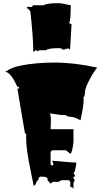

<svg xmlns="http://www.w3.org/2000/svg" viewBox="-20 -1137 672 1234"><path d="M359.9 -827.6Q288.6 -827.6 276.4 -814.5Q260.7 -814.5 244.1 -814.5Q227.5 -814.5 218.8 -805.7Q218.8 -814.5 209.5 -814.5Q198.7 -803.7 193.8 -803.7Q193.8 -898.4 174.8 -1065.4Q173.3 -1066.9 168 -1073.2Q157.2 -1085.4 149.4 -1085.4L158.7 -1093.8L175.8 -1091.8Q187 -1091.8 192.9 -1103H259.3Q280.8 -1116.7 357.9 -1116.7Q371.6 -1116.7 397.5 -1110.6Q423.3 -1104.5 434.6 -1104.5Q434.6 -990.7 422.9 -990.7Q432.1 -982.4 439.9 -982.4L430.2 -815.9L422.4 -825.2H413.1L389.6 -817.9Q382.3 -817.9 377.4 -822.8Q372.6 -827.6 359.9 -827.6ZM341.3 32.2 319.8 31.7 305.2 43.5 285.6 21V8.8Q275.9 -1.5 256.8 -1.5H237.3L227.1 8.8V21Q218.3 21 212.4 38.1Q206.5 55.2 198.2 55.2V65.4Q193.4 39.1 178.7 -31.2Q147.9 -174.8 147.9 -250.5Q147.9 -265.6 148.9 -272.9L139.6 -284.2L91.8 -567.4H101.6V-579.1H91.8Q90.3 -581.5 85.7 -591.1Q81.1 -600.6 79.6 -603.5Q78.1 -606.4 73.7 -615Q69.3 -623.5 67.1 -627Q64.9 -630.4 60.3 -637.5Q55.7 -644.5 52.5 -647.9Q49.3 -651.4 44.4 -657Q39.6 -662.6 35.2 -666Q20.5 -676.3 12.7 -680.2H23.4Q49.8 -702.6 115.2 -715.8Q210 -734.9 333.3 -734.9Q456.5 -734.9 605 -702.6Q585.4 -681.2 555.9 -626.2Q526.4 -571.3 526.4 -546.4Q526.4 -521.5 516.6 -510.7L517.6 -494.6Q517.6 -455.6 497.1 -363.8Q456.5 -386.2 435.1 -386.2Q413.6 -386.2 403.8 -397Q377.9 -397 359.6 -399.7Q341.3 -402.3 324.5 -404.8Q307.6 -407.2 298.3 -408.7Q307.1 -403.8 307.1 -359.4L305.2 -306.6H452.1V-227.5Q452.1 -212.9 445.8 -181.9Q439.5 -150.9 432.1 -148.4L403.8 -171.4H315.4L305.2 -160.6V-80.1L315.4 -72.3L324.2 -80.1L315.4 -103.5Q338.4 -103 389.9 -97.7Q441.4 -92.3 469.7 -92.3V-80.1L460.9 -35.6L452.1 -23.4L460.9 -12.7V-1.5H452.1V8.8L460.9 21Q452.1 33.2 452.1 46.9V77.1L443.4 65.4H432.1V32.2L422.4 21H374Q364.3 32.2 341.3 32.2Z"/></svg>

Font: Butcherman
Style: Regular
Weight: 400
Version: Version 001.004